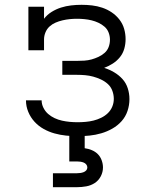

<svg xmlns="http://www.w3.org/2000/svg" viewBox="-20 -558 640 798"><path d="M303 8Q278 8 254 5.5Q230 3 206.5 -3.5Q183 -10 161.5 -22Q140 -34 123.5 -52Q107 -70 97.5 -93Q88 -116 88 -140Q88 -140 88 -140.5Q88 -141 88 -141H153Q153 -141 153 -141Q153 -141 153 -141Q153 -125 160.5 -110Q168 -95 180 -84.5Q192 -74 207 -67Q222 -60 238 -56.5Q254 -53 270 -51.5Q286 -50 303 -50Q319 -50 336 -51.5Q353 -53 369 -57Q385 -61 400.5 -68.5Q416 -76 428 -87.5Q440 -99 446.5 -114.5Q453 -130 453 -147Q453 -164 447 -180.5Q441 -197 428.5 -208.5Q416 -220 400 -227.5Q384 -235 367.5 -239.5Q351 -244 334 -245.5Q317 -247 300 -247H239V-305H300Q315 -305 330.5 -306Q346 -307 360.5 -311Q375 -315 389 -321.5Q403 -328 414.5 -338Q426 -348 431.5 -362.5Q437 -377 437 -393Q437 -408 431.5 -422.5Q426 -437 414.5 -447Q403 -457 389 -463.5Q375 -470 360.5 -473.5Q346 -477 330.5 -478.5Q315 -480 300 -480Q285 -480 270 -478.5Q255 -477 240 -473.5Q225 -470 211 -464Q197 -458 186 -448Q175 -438 169 -423.5Q163 -409 163 -394V-349H98V-530H163V-480Q176 -497 194.5 -508.5Q213 -520 233.5 -526.5Q254 -533 275.5 -535.5Q297 -538 319 -538Q341 -538 362.5 -535.5Q384 -533 405 -526Q426 -519 444.5 -506.5Q463 -494 476.5 -476.5Q490 -459 496 -438Q502 -417 502 -395Q502 -375 496.5 -355.5Q491 -336 478.5 -320.5Q466 -305 449 -294Q432 -283 413 -276Q435 -269 454.5 -257.5Q474 -246 489 -229.5Q504 -213 511 -191Q518 -169 518 -146Q518 -121 510 -97Q502 -73 485.5 -54.5Q469 -36 447 -23.5Q425 -11 401 -4Q377 3 352.5 5.5Q328 8 303 8ZM200 220V162H300Q307 162 314 161Q321 160 327.5 157.5Q334 155 338.5 150Q343 145 343 138Q343 131 338.5 125.5Q334 120 327.5 117.5Q321 115 314 114Q307 113 300 113H268V0H332V58Q347 60 361.5 66Q376 72 386.5 82.5Q397 93 402.5 108Q408 123 408 138Q408 157 399 174.5Q390 192 374 202.5Q358 213 338.5 216.5Q319 220 300 220Z"/></svg>

Font: Iosevka Curly Slab LtEx
Style: Regular
Weight: 300
Width: 7
Monospace: yes
Designer: Belleve Invis
Foundry: Belleve Invis
Version: Version 11.1.0; ttfautohint (v1.8.3)